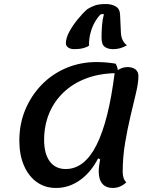

<svg xmlns="http://www.w3.org/2000/svg" viewBox="-20 -908 788 953"><path d="M258 25Q204 25 163 -4Q122 -33 99 -86Q76 -139 76 -210Q76 -293 105.5 -363.5Q135 -434 187 -487.5Q239 -541 309 -570.5Q379 -600 460 -600Q506 -600 554 -592Q560 -582 563 -570Q566 -558 566 -545Q479 -545 411 -520Q343 -495 295.5 -449.5Q248 -404 223.5 -344Q199 -284 199 -213Q199 -145 227 -107Q255 -69 306 -69Q399 -69 459 -188Q519 -307 549 -545Q560 -559 577.5 -567Q595 -575 613 -575Q638 -575 652.5 -563.5Q667 -552 667 -530Q667 -497 655 -446.5Q643 -396 628 -333Q613 -270 601 -199Q589 -128 589 -55Q589 -20 607 -3Q591 12 574 18.5Q557 25 540 25Q506 25 488 4Q470 -17 470 -57Q470 -70 472 -85.5Q474 -101 477 -117L467 -122Q431 -52 376.5 -13.5Q322 25 258 25ZM350 -664Q329 -664 318 -672.5Q307 -681 307 -693Q307 -719 324 -750.5Q341 -782 366 -812.5Q391 -843 414 -863Q432 -874 451.5 -881Q471 -888 506 -888Q534 -888 554.5 -876Q575 -864 576 -835L580 -748Q581 -723 589.5 -707.5Q598 -692 610 -683Q592 -673 576 -668.5Q560 -664 541 -664Q516 -664 500 -675.5Q484 -687 484 -721Q484 -753 486.5 -783Q489 -813 496 -838H481Q464 -822 450 -797Q436 -772 428.5 -742Q421 -712 422 -682Q415 -675 395 -669.5Q375 -664 350 -664Z"/></svg>

Font: Lemonada
Style: Regular
Weight: 400
Designer: Mohamed Gaber (Arabic), Eduardo Tunni (Latin)
Foundry: Kief Type Foundry
Version: Version 4.005